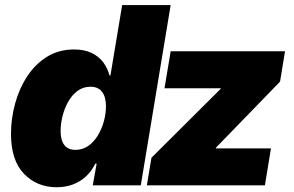

<svg xmlns="http://www.w3.org/2000/svg" viewBox="-20 -748 1188 775"><path d="M209 7.8Q128.9 7.8 76.7 -46.6Q24.4 -101.1 24.4 -207Q24.4 -269 40.8 -329.3Q57.1 -389.6 89.6 -439.5Q122.1 -489.3 169.7 -518.8Q217.3 -548.3 278.8 -548.3Q321.3 -548.3 350.6 -533.9Q379.9 -519.5 397.5 -495.4Q415 -471.2 421.9 -443.4H425.8L473.1 -727.5H668.9L548.3 0H354.5L370.1 -87.4H364.7Q349.1 -56.2 326.2 -35.2Q303.2 -14.2 273.7 -3.2Q244.1 7.8 209 7.8ZM284.2 -143.1Q314 -143.1 336.9 -159.4Q359.9 -175.8 375.7 -202.6Q391.6 -229.5 399.7 -260Q407.7 -290.5 407.7 -319.3Q407.7 -356.9 391.8 -377.4Q376 -397.9 345.7 -397.9Q315.4 -397.9 292.7 -380.9Q270 -363.8 254.9 -336.7Q239.7 -309.6 232.2 -278.3Q224.6 -247.1 224.6 -218.8Q224.6 -182.6 239.5 -162.8Q254.4 -143.1 284.2 -143.1ZM572.8 0 591.3 -111.3 870.6 -389.2 871.1 -391.6H644L668.9 -541H1130.4L1110.4 -418.5L851.6 -151.9L851.1 -148.9H1073.7L1049.3 0Z"/></svg>

Font: Inter 17pt Black
Style: Italic
Weight: 900
Italic angle: -9.3988°
Version: Version 4.001;git-66647c0bb